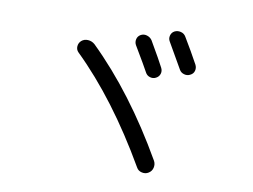

<svg xmlns="http://www.w3.org/2000/svg" viewBox="-73 -837 1146 871"><g transform="rotate(10 500.0 -401.5)"><path d="M568.4 -670.9Q619.1 -584 633.8 -554.7Q640.6 -541 636.2 -527.3Q631.8 -513.7 618.2 -506.8Q605.5 -500 590.8 -504.4Q576.2 -508.8 569.3 -522.5Q557.6 -544.9 502.9 -636.7Q496.1 -649.4 499.5 -663.6Q502.9 -677.7 516.1 -685.1Q529.3 -692.4 544.4 -688Q559.6 -683.6 568.4 -670.9ZM664.1 -727.5Q677.7 -734.4 693.4 -730.5Q709 -726.6 716.8 -712.9Q752.9 -653.3 784.2 -595.7Q791 -582 787.1 -567.9Q783.2 -553.7 768.6 -546.9Q755.9 -540 740.7 -544.4Q725.6 -548.8 718.8 -561.5Q688.5 -615.2 651.4 -678.7Q643.6 -691.4 647.5 -706.1Q651.4 -720.7 664.1 -727.5ZM604.5 -90.8Q439.5 -376 252 -558.6Q241.2 -569.3 242.2 -585Q243.2 -600.6 254.9 -611.3Q267.6 -622.1 285.2 -621.1Q302.7 -620.1 316.4 -608.4Q511.7 -418 674.8 -133.8Q682.6 -119.1 678.7 -102.5Q674.8 -85.9 660.2 -77.1Q646.5 -68.4 629.4 -72.3Q612.3 -76.2 604.5 -90.8Z"/></g></svg>

Font: Rounded Mgen+ 1m regular
Style: Regular
Weight: 400
Designer: [Source Han Sans]
Ryoko NISHIZUKA  (kana & ideographs); Paul D. Hunt (Latin, Greek & Cyrillic); Wenlong ZHANG  (bopomofo
Version: Version 1.059.20150602